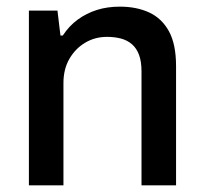

<svg xmlns="http://www.w3.org/2000/svg" viewBox="-20 -558 613 578"><path d="M67 0V-526H153L162 -451H169Q188 -480 214 -499Q240 -518 271.5 -528Q303 -538 341 -538Q391 -538 429 -520.5Q467 -503 488.5 -464Q510 -425 510 -359V0H406V-343Q406 -373 398.5 -393Q391 -413 377 -425Q363 -437 344 -442Q325 -447 302 -447Q266 -447 236.5 -429.5Q207 -412 189 -381Q171 -350 171 -308V0Z"/></svg>

Font: Archivo SemiBold Medium
Style: Regular
Weight: 500
Version: Version 2.001